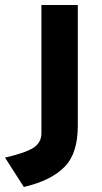

<svg xmlns="http://www.w3.org/2000/svg" viewBox="-89 -531 406 765"><path d="M6 214 -69 97Q13 78 44.5 57.5Q76 37 76 0V-511H221V-30Q221 79 170 132Q117 188 6 214Z"/></svg>

Font: Overpass Heavy
Style: Regular
Weight: 900
Designer: Delve Withrington, Thomas Jockin
Foundry: Delve Fonts
Version: Version 3.000;DELV;Overpass